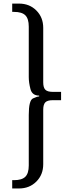

<svg xmlns="http://www.w3.org/2000/svg" viewBox="-20 -839 437 1082"><path d="M324.2 -274.4H277.3Q247.6 -274.4 235.6 -262.5Q223.6 -250.5 223.6 -220.7V86.4Q223.6 145.5 184.8 184.3Q146 223.1 86.9 223.1H48.8V176.3H59.1Q103.5 176.3 122.8 157Q142.1 137.7 142.1 93.3V-191.4Q142.1 -273.4 165.8 -284.4Q189.5 -295.4 200.7 -295.4V-300.3Q161.1 -300.3 151.6 -337.2Q142.1 -374 142.1 -404.3V-689Q142.1 -733.4 122.8 -752.7Q103.5 -772 59.1 -772H48.8V-818.8H86.9Q146 -818.8 184.8 -780Q223.6 -741.2 223.6 -682.1V-375Q223.6 -345.2 235.6 -333.3Q247.6 -321.3 277.3 -321.3H324.2Z"/></svg>

Font: NoticiaText-Regular
Style: Regular
Weight: 400
Designer: JM Sole
Foundry: JM Sole
Version: Version 1.003